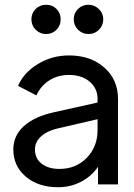

<svg xmlns="http://www.w3.org/2000/svg" viewBox="-20 -775 562 807"><path d="M217.5 -650Q200 -632 174 -632Q148 -632 130 -650Q112 -668 112 -694Q112 -720 130 -737.5Q148 -755 174 -755Q200 -755 217.5 -737.5Q235 -720 235 -694Q235 -668 217.5 -650ZM352 -755Q377 -755 395.5 -737Q414 -719 414 -694Q414 -668 396 -650Q378 -632 352 -632Q326 -632 308 -650Q290 -668 290 -694Q290 -720 308 -737.5Q326 -755 352 -755ZM270 -542Q361 -542 418.5 -491Q476 -440 476 -359V0H392V-74Q365 -34 320.5 -11Q276 12 225 12Q141 12 88.5 -32.5Q36 -77 36 -147Q36 -205 80.5 -245Q125 -285 206 -303L390 -344V-359Q390 -404 356.5 -432Q323 -460 270 -460Q223 -460 187 -437Q151 -414 133 -374L56 -414Q79 -469 138.5 -505.5Q198 -542 270 -542ZM230 -65Q299 -65 344.5 -111.5Q390 -158 390 -228V-274L226 -236Q180 -226 153.5 -202.5Q127 -179 127 -147Q127 -109 155 -87Q183 -65 230 -65Z"/></svg>

Font: Plus Jakarta Display
Style: Regular
Weight: 400
Designer: Gumpita Rahayu
Foundry: Tokotype Studio
Version: Version 1.000;hotconv 1.0.109;makeotfexe 2.5.65596